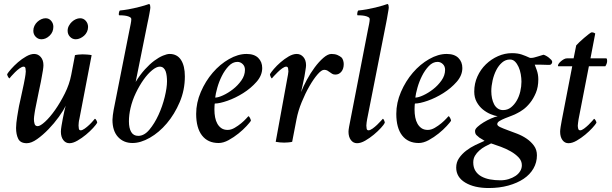

<svg xmlns="http://www.w3.org/2000/svg" viewBox="-20 -715 3087 968"><path d="M287 -51Q287 -62 290 -80Q293 -98 296.5 -116.5Q300 -135 304 -153Q308 -171 311 -182Q300 -158 276.5 -125.5Q253 -93 224.5 -63.5Q196 -34 167 -13.5Q138 7 115 7Q83 7 72 -15Q61 -37 61 -70Q61 -81 62.5 -95.5Q64 -110 66.5 -125.5Q69 -141 71.5 -155.5Q74 -170 76 -181Q79 -193 83 -212.5Q87 -232 91.5 -252Q96 -272 100 -291.5Q104 -311 106 -323Q107 -327 108.5 -339Q110 -351 110 -355Q110 -362 108.5 -370.5Q107 -379 99 -379Q91 -379 79 -370.5Q67 -362 56 -351Q45 -340 37 -331Q29 -322 28 -320Q25 -320 20.5 -328Q16 -336 16 -341Q21 -350 36 -367Q51 -384 70.5 -401Q90 -418 112 -430.5Q134 -443 152 -443Q172 -443 185.5 -427.5Q199 -412 199 -386Q199 -378 196.5 -361Q194 -344 191 -330Q191 -327 186 -302.5Q181 -278 175 -250Q168 -217 160 -176Q159 -172 157.5 -163.5Q156 -155 154.5 -145.5Q153 -136 152 -127.5Q151 -119 151 -115Q151 -101 154.5 -90Q158 -79 170 -79Q183 -79 207.5 -101.5Q232 -124 258 -161Q284 -198 307 -244Q330 -290 339 -337Q344 -362 348.5 -386.5Q353 -411 358 -437Q366 -439 377.5 -440Q389 -441 397 -441Q405 -441 419 -440Q433 -439 442 -437L380 -114Q378 -108 377 -97Q376 -86 376 -82Q376 -75 377.5 -66.5Q379 -58 387 -58Q395 -58 407 -66.5Q419 -75 430 -85.5Q441 -96 449 -105.5Q457 -115 458 -116Q462 -116 466 -108.5Q470 -101 470 -96Q465 -87 449.5 -70Q434 -53 413.5 -36Q393 -19 370.5 -6Q348 7 330 7Q311 7 299 -9Q287 -25 287 -51ZM321 -560Q321 -573 327 -584.5Q333 -596 342 -604.5Q351 -613 362 -618Q373 -623 384 -623Q401 -623 412.5 -610Q424 -597 424 -579Q424 -566 418.5 -554.5Q413 -543 404 -535Q395 -527 384 -522Q373 -517 362 -517Q345 -517 333 -529.5Q321 -542 321 -560ZM148 -560Q148 -573 153.5 -584.5Q159 -596 168 -604.5Q177 -613 188 -618Q199 -623 210 -623Q227 -623 238 -610Q249 -597 249 -580Q249 -553 230 -535Q211 -517 189 -517Q172 -517 160 -529.5Q148 -542 148 -560Z M785 -379Q769 -379 747 -361Q725 -343 704 -313.5Q683 -284 665 -246.5Q647 -209 638 -170Q630 -135 630 -103Q630 -69 641.5 -49.5Q653 -30 677 -30Q707 -30 733 -61Q759 -92 779 -135.5Q799 -179 810.5 -226Q822 -273 822 -305Q822 -318 820.5 -331Q819 -344 815.5 -354.5Q812 -365 804.5 -372Q797 -379 785 -379ZM664 -302Q686 -338 710.5 -365Q735 -392 758 -409Q781 -426 801.5 -434.5Q822 -443 835 -443Q873 -443 892.5 -413Q912 -383 912 -330Q912 -261 886 -200Q860 -139 821 -93Q782 -47 735.5 -20.5Q689 6 648 6Q603 6 575 -24.5Q547 -55 547 -111Q547 -119 549 -135Q551 -151 553 -161L633 -565Q636 -579 639 -594.5Q642 -610 642 -618Q642 -625 634.5 -629Q627 -633 617 -635Q607 -637 596.5 -637.5Q586 -638 580 -638Q578 -641 579.5 -650Q581 -659 584 -662Q605 -664 627.5 -668Q650 -672 670.5 -677Q691 -682 707.5 -687Q724 -692 732 -695Q736 -693 737 -687Q738 -681 738 -676Q738 -673 736.5 -664.5Q735 -656 733 -644.5Q731 -633 728.5 -621Q726 -609 724 -600Z M1065 -223Q1080 -223 1105 -234.5Q1130 -246 1154.5 -265Q1179 -284 1197 -309.5Q1215 -335 1215 -363Q1215 -381 1203.5 -392Q1192 -403 1177 -403Q1153 -403 1133 -382Q1113 -361 1098.5 -332Q1084 -303 1075.5 -272.5Q1067 -242 1065 -223ZM1223 -443Q1262 -443 1282 -423Q1302 -403 1302 -372Q1302 -335 1273.5 -302.5Q1245 -270 1206 -245.5Q1167 -221 1127 -207Q1087 -193 1063 -193Q1062 -191 1061.5 -179Q1061 -167 1061 -163Q1061 -142 1064.5 -123.5Q1068 -105 1076 -91Q1084 -77 1096.5 -68.5Q1109 -60 1128 -60Q1145 -60 1163 -70.5Q1181 -81 1196 -93.5Q1211 -106 1221 -117Q1231 -128 1232 -129Q1236 -129 1240.5 -120Q1245 -111 1245 -106Q1240 -98 1223 -79.5Q1206 -61 1182.5 -42Q1159 -23 1132.5 -8.5Q1106 6 1082 6Q1028 6 998.5 -32Q969 -70 969 -141Q969 -197 992.5 -251.5Q1016 -306 1052.5 -348.5Q1089 -391 1134.5 -417Q1180 -443 1223 -443Z M1476 -443Q1496 -443 1509.5 -427.5Q1523 -412 1523 -386Q1523 -378 1520 -361Q1517 -344 1515 -330Q1511 -310 1506.5 -289.5Q1502 -269 1498 -251Q1509 -279 1527 -312.5Q1545 -346 1566.5 -375Q1588 -404 1610.5 -423.5Q1633 -443 1651 -443Q1669 -443 1681.5 -437.5Q1694 -432 1702 -425Q1707 -420 1710 -410.5Q1713 -401 1713 -392Q1713 -368 1701 -353.5Q1689 -339 1671 -339Q1661 -339 1654.5 -343Q1648 -347 1642 -351.5Q1636 -356 1630 -359.5Q1624 -363 1614 -363Q1601 -363 1581 -340Q1561 -317 1540 -280.5Q1519 -244 1501 -200Q1483 -156 1475 -114L1453 0Q1445 2 1433 3Q1421 4 1413 4Q1404 4 1391.5 3Q1379 2 1370 0L1429 -323Q1430 -327 1432 -339Q1434 -351 1434 -355Q1434 -362 1432.5 -370.5Q1431 -379 1423 -379Q1415 -379 1403 -370.5Q1391 -362 1380 -351Q1369 -340 1360.5 -331Q1352 -322 1351 -320Q1348 -320 1344.5 -328Q1341 -336 1341 -341Q1346 -350 1360.5 -367Q1375 -384 1394.5 -401Q1414 -418 1435.5 -430.5Q1457 -443 1476 -443Z M1835 -565Q1838 -579 1841 -594.5Q1844 -610 1844 -618Q1844 -625 1836.5 -629Q1829 -633 1819 -635Q1809 -637 1798.5 -637.5Q1788 -638 1782 -638Q1780 -641 1781.5 -650Q1783 -659 1786 -662Q1807 -664 1829.5 -668Q1852 -672 1872.5 -677Q1893 -682 1909.5 -687Q1926 -692 1934 -695Q1938 -693 1939 -687Q1940 -681 1940 -676Q1940 -673 1938.5 -664.5Q1937 -656 1935 -644.5Q1933 -633 1931 -621Q1929 -609 1927 -600L1831 -114Q1830 -111 1828.5 -98.5Q1827 -86 1827 -82Q1827 -75 1828.5 -66.5Q1830 -58 1838 -58Q1846 -58 1858 -66.5Q1870 -75 1881 -85.5Q1892 -96 1900.5 -105.5Q1909 -115 1910 -116Q1913 -116 1916.5 -108.5Q1920 -101 1920 -96Q1916 -87 1900.5 -70Q1885 -53 1864.5 -36Q1844 -19 1821.5 -6Q1799 7 1780 7Q1761 7 1749 -9Q1737 -25 1737 -51Q1737 -59 1740 -76Q1743 -93 1746 -107Z M2074 -223Q2089 -223 2114 -234.5Q2139 -246 2163.5 -265Q2188 -284 2206 -309.5Q2224 -335 2224 -363Q2224 -381 2212.5 -392Q2201 -403 2186 -403Q2162 -403 2142 -382Q2122 -361 2107.5 -332Q2093 -303 2084.5 -272.5Q2076 -242 2074 -223ZM2232 -443Q2271 -443 2291 -423Q2311 -403 2311 -372Q2311 -335 2282.5 -302.5Q2254 -270 2215 -245.5Q2176 -221 2136 -207Q2096 -193 2072 -193Q2071 -191 2070.5 -179Q2070 -167 2070 -163Q2070 -142 2073.5 -123.5Q2077 -105 2085 -91Q2093 -77 2105.5 -68.5Q2118 -60 2137 -60Q2154 -60 2172 -70.5Q2190 -81 2205 -93.5Q2220 -106 2230 -117Q2240 -128 2241 -129Q2245 -129 2249.5 -120Q2254 -111 2254 -106Q2249 -98 2232 -79.5Q2215 -61 2191.5 -42Q2168 -23 2141.5 -8.5Q2115 6 2091 6Q2037 6 2007.5 -32Q1978 -70 1978 -141Q1978 -197 2001.5 -251.5Q2025 -306 2061.5 -348.5Q2098 -391 2143.5 -417Q2189 -443 2232 -443Z M2551 -415Q2529 -415 2511.5 -400Q2494 -385 2482 -361.5Q2470 -338 2463.5 -309.5Q2457 -281 2457 -255Q2457 -237 2460.5 -220Q2464 -203 2471 -189.5Q2478 -176 2489.5 -168Q2501 -160 2516 -160Q2539 -160 2556 -173.5Q2573 -187 2585 -207.5Q2597 -228 2603 -253.5Q2609 -279 2609 -303Q2609 -321 2605.5 -341Q2602 -361 2594.5 -377.5Q2587 -394 2576.5 -404.5Q2566 -415 2551 -415ZM2503 194Q2525 194 2544.5 188Q2564 182 2579 172Q2594 162 2602.5 148Q2611 134 2611 118Q2611 96 2595 79Q2579 62 2555.5 48.5Q2532 35 2505 25Q2478 15 2456 8Q2441 15 2425.5 23.5Q2410 32 2396.5 44Q2383 56 2374.5 70.5Q2366 85 2366 104Q2366 129 2377 146.5Q2388 164 2407 174.5Q2426 185 2450.5 189.5Q2475 194 2503 194ZM2561 -447Q2590 -447 2610.5 -440Q2631 -433 2650 -424Q2651 -423 2657 -423Q2670 -423 2690.5 -430Q2711 -437 2720 -439Q2725 -438 2732.5 -434Q2740 -430 2747 -424.5Q2754 -419 2759 -413.5Q2764 -408 2764 -403Q2764 -398 2760.5 -393Q2757 -388 2751 -388Q2747 -388 2739 -388Q2731 -388 2721.5 -388.5Q2712 -389 2703 -389Q2694 -389 2688 -389H2676Q2678 -384 2686 -362Q2694 -340 2694 -315Q2694 -276 2681.5 -246.5Q2669 -217 2652 -196Q2635 -175 2617.5 -162.5Q2600 -150 2589 -145Q2577 -138 2559.5 -131.5Q2542 -125 2526 -118.5Q2510 -112 2498.5 -105Q2487 -98 2487 -89Q2487 -81 2502 -74Q2517 -67 2539 -59Q2561 -51 2587 -41Q2613 -31 2635 -16Q2657 -1 2672 19.5Q2687 40 2687 68Q2687 104 2669.5 134.5Q2652 165 2620 186.5Q2588 208 2543 220.5Q2498 233 2444 233Q2371 233 2325.5 205.5Q2280 178 2280 130Q2280 103 2294.5 82Q2309 61 2330.5 44.5Q2352 28 2377 16Q2402 4 2423 -5Q2417 -9 2412 -12Q2407 -15 2403 -17.5Q2399 -20 2397 -21Q2389 -27 2382 -34Q2375 -41 2375 -55Q2375 -64 2387.5 -75.5Q2400 -87 2418 -98Q2436 -109 2455.5 -117.5Q2475 -126 2489 -129Q2474 -131 2453.5 -139.5Q2433 -148 2414.5 -163Q2396 -178 2383.5 -200.5Q2371 -223 2371 -253Q2371 -294 2387 -329.5Q2403 -365 2430 -391Q2457 -417 2491 -432Q2525 -447 2561 -447Z M2885 -486Q2889 -491 2900.5 -502Q2912 -513 2925 -524Q2938 -535 2949 -543.5Q2960 -552 2963 -552Q2973 -552 2981 -546L2957 -421H3036Q3039 -421 3040 -416.5Q3041 -412 3041 -408Q3041 -395 3032 -381H2949L2897 -114Q2896 -107 2894.5 -96.5Q2893 -86 2893 -82Q2893 -75 2895 -66.5Q2897 -58 2905 -58Q2913 -58 2924.5 -66.5Q2936 -75 2947 -85.5Q2958 -96 2966 -105.5Q2974 -115 2975 -116Q2978 -116 2982.5 -108.5Q2987 -101 2987 -96Q2982 -87 2966.5 -70Q2951 -53 2930.5 -36Q2910 -19 2887.5 -6Q2865 7 2846 7Q2827 7 2815.5 -9Q2804 -25 2804 -51Q2804 -59 2806.5 -75.5Q2809 -92 2812 -107L2865 -381H2795Q2793 -381 2793 -384Q2793 -388 2797 -394Q2801 -400 2808 -406Q2815 -412 2823 -416.5Q2831 -421 2840 -421H2872Z"/></svg>

Font: Vermiglione Medium
Style: Italic
Weight: 500
Italic angle: -11°
Version: Version 1.000